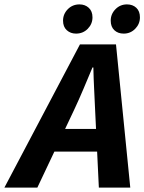

<svg xmlns="http://www.w3.org/2000/svg" viewBox="-82 -854 657 874"><path d="M-62 0 282 -652H446L511 0H368L351 -353Q349 -402 346.5 -449Q344 -496 343 -547H339Q318 -497 298 -449.5Q278 -402 255 -353L88 0ZM109 -164 134 -267H432L408 -164ZM264 -701Q239 -701 222 -716.5Q205 -732 205 -760Q205 -790 226.5 -812Q248 -834 280 -834Q305 -834 322 -818.5Q339 -803 339 -775Q339 -745 317.5 -723Q296 -701 264 -701ZM481 -701Q455 -701 438.5 -716.5Q422 -732 422 -760Q422 -790 443.5 -812Q465 -834 496 -834Q522 -834 538.5 -818.5Q555 -803 555 -775Q555 -745 533.5 -723Q512 -701 481 -701Z"/></svg>

Font: Source Sans 3
Style: Bold Italic
Weight: 700
Italic angle: -11°
Designer: Paul D. Hunt
Foundry: Adobe
Version: Version 3.052;hotconv 1.1.0;makeotfexe 2.6.0